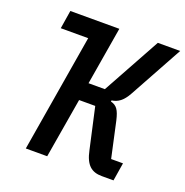

<svg xmlns="http://www.w3.org/2000/svg" viewBox="-126 -813 896 928"><g transform="rotate(20 322.5 -349.0)"><path d="M105 0H215L267 -308H350L397 -97C412 -24 444 0 496 0H556L571 -93H510L470 -276C458 -328 445 -346 414 -354L415 -360C446 -364 471 -381 495 -425L645 -698H530L366 -400H282L332 -698H80L65 -604H206Z"/></g></svg>

Font: IBM Mono Medium
Style: Italic
Weight: 500
Italic angle: -9°
Monospace: yes
Designer: Mike Abbink, Paul van der Laan, Pieter van Rosmalen
Foundry: Bold Monday
Version: Version 2.3